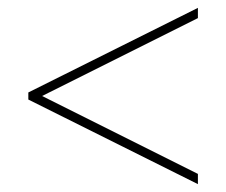

<svg xmlns="http://www.w3.org/2000/svg" viewBox="-20 -606 575 488"><path d="M483 -138 52 -353V-371L483 -586V-560L87 -362L483 -164Z"/></svg>

Font: Noto Sans Display Thin
Style: Regular
Weight: 250
Designer: Monotype Design Team
Foundry: Monotype Imaging Inc.
Version: Version 1.900